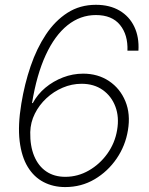

<svg xmlns="http://www.w3.org/2000/svg" viewBox="-20 -757 609 787"><path d="M247.1 9.8Q198.2 9.8 158.7 -10.7Q119.1 -31.2 93.8 -72.8Q68.4 -114.3 60.5 -178.7Q52.7 -243.2 67.4 -332Q80.6 -412.6 105.5 -485.6Q130.4 -558.6 168 -615.2Q205.6 -671.9 256.6 -704.6Q307.6 -737.3 373 -737.3Q429.7 -737.3 470 -713.6Q510.3 -689.9 530.5 -647.5Q550.8 -605 547.4 -549.3H502.4Q504.9 -614.3 471.9 -654.8Q439 -695.3 373 -695.3Q309.1 -695.3 256.8 -653.6Q204.6 -611.8 167.5 -531.5Q130.4 -451.2 111.3 -334.5H114.3Q133.8 -370.6 166 -397.5Q198.2 -424.3 238.3 -439.7Q278.3 -455.1 320.8 -455.1Q381.3 -455.1 426.8 -424.8Q472.2 -394.5 493.9 -342Q515.6 -289.6 504.4 -223.1Q494.1 -159.7 458 -106.9Q421.9 -54.2 367.7 -22.2Q313.5 9.8 247.1 9.8ZM247.6 -32.2Q298.8 -32.2 344 -58.1Q389.2 -84 420.2 -127.4Q451.2 -170.9 460 -223.6Q469.2 -276.9 453.1 -319.8Q437 -362.8 401.1 -388.2Q365.2 -413.6 314.5 -413.6Q274.4 -413.6 237.1 -397.7Q199.7 -381.8 170.2 -354.2Q140.6 -326.7 122.8 -291Q105 -255.4 104 -215.3Q103 -158.7 120.1 -117.4Q137.2 -76.2 169.7 -54.2Q202.1 -32.2 247.6 -32.2Z"/></svg>

Font: Inter 20pt ExtraLight
Style: Italic
Weight: 250
Italic angle: -9.3988°
Version: Version 4.001;git-66647c0bb